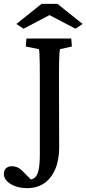

<svg xmlns="http://www.w3.org/2000/svg" viewBox="-99 -772 446 990"><path d="M210.9 -518.6Q209 -515.6 207.5 -497.6Q206.1 -479.5 205.6 -448.2Q205.1 -417 205.1 -372.1L206.1 -11.7Q206.1 53.7 185.5 101.1Q165 148.4 128.4 173.3Q91.8 198.2 40 198.2Q-8.8 198.2 -43.9 176.8Q-79.1 155.3 -79.1 125Q-79.1 106.4 -67.9 95.7Q-56.6 85 -38.1 85Q-23.4 85 -9.8 90.8Q3.9 96.7 18.6 111.3L74.2 168L34.2 153.3Q61.5 157.2 77.1 146.5Q92.8 135.7 99.6 106.4Q106.4 77.1 106.4 25.4V-373Q106.4 -414.1 106 -444.3Q105.5 -474.6 104.5 -494.1Q103.5 -513.7 101.6 -518.6L34.2 -532.2L37.1 -573.2H268.6L271.5 -532.2ZM327.1 -648.4 290 -624 126 -710H186.5L22.5 -624L-14.6 -648.4L115.2 -752H197.3Z"/></svg>

Font: Crimson Pro Medium
Style: Regular
Weight: 500
Designer: Jacques Le Bailly
Foundry: Baron von Fonthausen
Version: Version 1.003